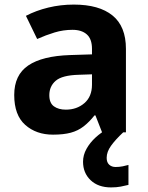

<svg xmlns="http://www.w3.org/2000/svg" viewBox="-20 -577 644 837"><path d="M302 -557Q412 -557 470.5 -509.5Q529 -462 529 -364V0H425L396 -74H392Q369 -45 344.5 -26Q320 -7 288.5 1.5Q257 10 211 10Q138 10 90 -32.5Q42 -75 42 -163Q42 -250 103 -291.5Q164 -333 286 -337L381 -340V-364Q381 -407 358.5 -427Q336 -447 296 -447Q256 -447 218 -435.5Q180 -424 142 -407L93 -508Q137 -531 190.5 -544Q244 -557 302 -557ZM323 -251Q251 -249 223 -225Q195 -201 195 -162Q195 -128 215 -113.5Q235 -99 267 -99Q315 -99 348 -127.5Q381 -156 381 -208V-253ZM445 111Q445 131 456 141Q467 151 484 151Q500 151 515 148Q530 145 540 142V229Q524 233 506 236.5Q488 240 464 240Q408 240 375 208.5Q342 177 342 128Q342 99 357 72Q372 45 396.5 22.5Q421 0 452 -17L517 0Q483 32 464 58.5Q445 85 445 111Z"/></svg>

Font: Noto Sans Cham
Style: Regular
Weight: 400
Designer: Monotype Design Team
Foundry: Monotype Imaging Inc.
Version: Version 2.002